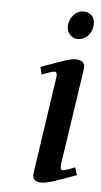

<svg xmlns="http://www.w3.org/2000/svg" viewBox="-48 -649 362 688"><g transform="rotate(5 132.5 -305.0)"><path d="M87.9 -405.8Q151.9 -429.2 174.6 -436.5Q197.3 -443.8 210.9 -443.8Q244.1 -443.8 244.1 -418Q244.1 -413.6 242.2 -401.9L191.9 -64.9Q189 -43.9 199.2 -43.9Q208.5 -43.9 243.2 -58.1L252 -30.8Q191.4 -8.3 166.5 -0.7Q141.6 6.8 127.9 6.8Q96.2 6.8 96.2 -18.1Q96.2 -21.5 98.1 -35.2L147.9 -372.1Q150.9 -393.1 141.1 -393.1Q129.9 -393.1 94.2 -378.9ZM172.9 -558.1Q172.9 -581.5 188.2 -599.4Q203.6 -617.2 226.1 -617.2Q242.2 -617.2 253.7 -606.2Q265.1 -595.2 265.1 -576.2Q265.1 -551.3 250 -534.2Q234.9 -517.1 210.9 -517.1Q194.8 -517.1 183.8 -529.8Q172.9 -542.5 172.9 -558.1Z"/></g></svg>

Font: Dehuti Alt
Style: Bold-Italic
Weight: 700
Version: Version 1.2